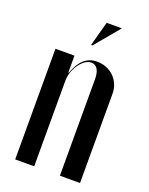

<svg xmlns="http://www.w3.org/2000/svg" viewBox="-129 -739 626 807"><g transform="rotate(20 183.5 -335.5)"><path d="M182 -561 274 -671H206L176 -561ZM128 -419H126V-495H41V0H126V-384C126 -435 166 -492 203 -492C227 -492 241 -471 241 -432V0H331V-400C331 -459 285 -504 225 -504C179 -504 149 -477 128 -419Z"/></g></svg>

Font: Moniqa SemBd Display
Style: Regular
Weight: 600
Designer: Rajesh Rajput
Foundry: Rajesh Rajput
Version: Version 1.000